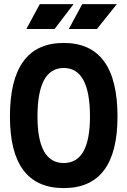

<svg xmlns="http://www.w3.org/2000/svg" viewBox="-20 -914 626 943"><path d="M293 9.8Q28.8 9.8 28.8 -341.8Q28.8 -703.1 293 -703.1Q557.1 -703.1 557.1 -341.8Q557.1 9.8 293 9.8ZM293 -113.3Q421.9 -113.3 421.9 -341.8Q421.9 -580.1 293 -580.1Q164.1 -580.1 164.1 -341.8Q164.1 -113.3 293 -113.3ZM317.9 -771.5 383.8 -893.6H553.7L456.1 -771.5ZM109.4 -771.5 175.3 -893.6H341.3L248 -771.5Z"/></svg>

Font: Cascadia Code PL
Style: Bold
Weight: 700
Monospace: yes
Designer: Aaron Bell
Foundry: Saja Typeworks
Version: Version 2404.023; ttfautohint (v1.8.4)